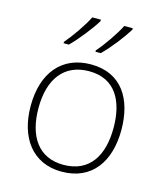

<svg xmlns="http://www.w3.org/2000/svg" viewBox="-115 -852 811 949"><g transform="rotate(15 290.5 -378.0)"><path d="M446 -758V-766H403C380 -721 333 -652 298 -613V-606H325C368 -648 419 -714 446 -758ZM283 -758V-766H239C217 -721 169 -652 135 -613V-606H162C204 -648 256 -714 283 -758ZM522 -265C522 -423 451 -540 294 -540C146 -540 58 -435 58 -265C58 -104 139 10 289 10C445 10 522 -105 522 -265ZM98 -265C98 -415 167 -505 294 -505C429 -505 482 -401 482 -265C482 -124 423 -25 289 -25C160 -25 98 -122 98 -265Z"/></g></svg>

Font: Noto Sans Sinhala ExtraLight
Style: Regular
Weight: 200
Designer: Jelle Bosma - Monotype Design Team
Foundry: Monotype Imaging Inc.
Version: Version 2.006